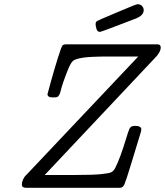

<svg xmlns="http://www.w3.org/2000/svg" viewBox="-20 -894 785 914"><path d="M84 -15.1Q84 -27.3 89.6 -39.1Q95.2 -50.8 100.1 -56.2L106 -62L638.2 -625H501Q411.1 -625 375 -619.4Q338.9 -613.8 327.9 -604.5Q316.9 -595.2 304.2 -564Q291 -531.7 281.5 -503.9Q272 -476.1 269.5 -464.1Q267.1 -452.1 262.5 -443.1Q257.8 -434.1 252 -432.1Q246.1 -430.2 231.9 -430.2Q206.1 -430.2 206.1 -445.8Q206.1 -446.8 221.4 -502.4Q236.8 -558.1 254.9 -616.5Q272.9 -674.8 278.8 -679.2Q285.6 -683.1 294.9 -683.1H728Q745.1 -683.1 745.1 -668.9Q745.1 -645 716.8 -617.2L192.9 -61H336.9Q420.9 -61 460.4 -64.9Q500 -68.8 510.5 -74.5Q521 -80.1 528.8 -95.2Q541 -119.1 554 -154.5Q566.9 -189.9 578.9 -229.5Q590.8 -269 594.2 -275.9Q600.1 -294.9 622.1 -294.9Q652.8 -294.9 652.8 -277.8Q652.8 -272 647 -253.9Q628.9 -195.8 605 -116.2Q579.1 -31.2 572 -15.6Q564.9 0 550.8 0H105Q84 0 84 -15.1ZM435.1 -778.8Q435.1 -782.7 436 -786.4Q437 -790 440.4 -792.5Q443.8 -794.9 446 -795.9Q448.2 -796.9 454.1 -799.3Q460 -801.8 461.9 -803.2Q502 -820.3 555.2 -842.8Q627 -873.5 634.8 -874Q647.9 -874 656 -865.5Q664.1 -856.9 664.1 -845.2Q664.1 -821.3 627.9 -806.2Q461.9 -742.2 456.1 -742.2Q443.8 -742.2 439.5 -755.6Q435.1 -769 435.1 -778.8Z"/></svg>

Font: CMU Concrete
Style: Italic
Weight: 500
Italic angle: -14.04°
Version: Version 0.7.0